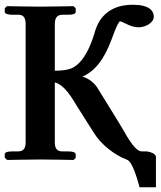

<svg xmlns="http://www.w3.org/2000/svg" viewBox="-21 -673 677 809"><path d="M577 -35C551 -35 524 -80 492 -136C484 -149 475 -165 466 -179C442 -218 417 -258 393 -297C380 -321 354 -343 326 -350C400 -381 434 -465 454 -520C469 -562 481 -583 484 -583C489 -583 502 -577 514 -571C526 -565 544 -558 562 -558C593 -558 627 -577 627 -603C627 -628 607 -653 538 -653C412 -653 385 -562 377 -533C361 -479 333 -414 288 -389C269 -378 238 -375 210 -375V-571C210 -596 218 -611 243 -611H269C287 -611 298 -615 298 -623V-638L289 -647C289 -647 182 -645 147 -645C108 -645 8 -647 8 -647L-1 -638V-623C-1 -615 13 -611 29 -611H55C78 -611 87 -599 87 -571V-74C87 -49 79 -35 55 -35H29C10 -35 -1 -31 -1 -23V-8L9 1C9 1 115 -1 150 -1C189 -1 289 1 289 1L298 -8V-23C298 -31 285 -35 269 -35H243C219 -35 210 -47 210 -74V-326C241 -317 266 -289 302 -228C326 -189 354 -146 378 -108C404 -67 458 -21 514 0C537 8 557 79 567 116H636V-12C636 -26 608 -35 594 -35Z"/></svg>

Font: Libertinus Serif
Style: Bold
Weight: 700
Designer: Philipp H. Poll, Khaled Hosny
Foundry: Caleb Maclennan
Version: Version 7.050;RELEASE